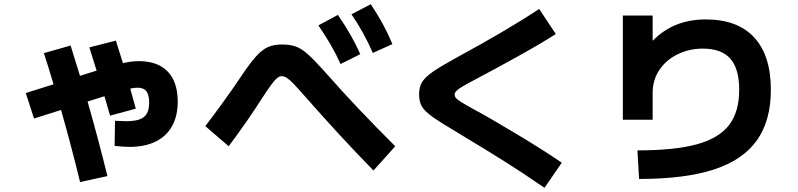

<svg xmlns="http://www.w3.org/2000/svg" viewBox="-20 -812 3790 912"><path d="M524.4 -119.1 526.4 -238.3Q561.5 -236.3 579.1 -236.3Q619.6 -236.3 643.3 -245.1Q667 -253.9 677.7 -272.9Q688.5 -292 688.5 -324.2Q688.5 -361.3 675.5 -378.4Q662.6 -395.5 633.8 -395.5Q618.2 -395.5 598.6 -391.1L625 -295.9L502.9 -262.7L476.1 -355L396 -329.6Q447.8 -148.4 490.2 24.4L360.4 52.7Q321.8 -106.9 270 -289.6L141.6 -249L102.5 -370.1L234.4 -411.6Q208.5 -498 188.5 -559.6L315.4 -595.7L322.3 -573.2Q347.7 -493.2 359.9 -451.7L439 -476.6L404.3 -586.9L530.3 -619.1Q553.2 -548.8 564 -512.2Q605 -521.5 639.6 -521.5Q729 -521.5 776.6 -472.2Q824.2 -422.9 824.2 -329.1Q824.2 -262.2 797.9 -213.9Q771.5 -165.5 720 -139.9Q668.5 -114.3 595.7 -114.3Q566.9 -114.3 524.4 -119.1Z M1425.8 -357.4Q1392.1 -396 1373.3 -415.3Q1354.5 -434.6 1342 -442.4Q1329.6 -450.2 1318.4 -450.2Q1307.6 -450.2 1296.9 -441.7Q1286.1 -433.1 1269.5 -410.9Q1252.9 -388.7 1223.6 -343.8Q1163.6 -248.5 1066.4 -117.2L955.1 -212.9Q1046.4 -332 1124 -447.3Q1167 -511.7 1195.8 -543.7Q1224.6 -575.7 1252.2 -588.1Q1279.8 -600.6 1318.4 -600.6Q1357.9 -600.6 1384.8 -591.1Q1411.6 -581.5 1441.7 -554.9Q1471.7 -528.3 1523.4 -470.7Q1604.5 -378.4 1684.8 -293.9Q1765.1 -209.5 1857.4 -117.2L1753.9 -2Q1656.7 -102.1 1583.3 -182.1Q1509.8 -262.2 1425.8 -357.4ZM1492.2 -691.4 1585 -741.2Q1618.2 -692.9 1643.8 -648.4Q1669.4 -604 1691.4 -554.7L1597.7 -507.8Q1576.2 -555.7 1550.5 -599.9Q1524.9 -644 1492.2 -691.4ZM1649.4 -744.1 1741.2 -792Q1773.9 -742.7 1798.6 -697.5Q1823.2 -652.3 1843.8 -602.5L1751 -560.5Q1708 -659.2 1649.4 -744.1Z M2162.1 -176.8Q2073.7 -229 2035.4 -256.3Q1997.1 -283.7 1983.9 -306.4Q1970.7 -329.1 1970.7 -363.3Q1970.7 -398.9 1985.1 -422.4Q1999.5 -445.8 2038.3 -472.7Q2077.1 -499.5 2164.1 -546.9Q2257.3 -597.2 2359.9 -657.2Q2462.4 -717.3 2541 -769.5L2620.1 -650.4Q2550.3 -605.5 2440.7 -544.7Q2331.1 -483.9 2243.2 -437.5Q2199.2 -414.6 2178 -401.9Q2156.7 -389.2 2148.2 -380.4Q2139.6 -371.6 2139.6 -363.3Q2139.6 -354 2145.5 -346.7Q2151.4 -339.4 2170.4 -327.4Q2189.5 -315.4 2235.4 -290Q2301.3 -254.9 2433.1 -175.8Q2564.9 -96.7 2648.4 -39.1L2566.4 80.1Q2459.5 6.8 2376.5 -45.4Q2293.5 -97.7 2162.1 -176.8Z M3491.2 -385.7Q3491.2 -485.4 3449 -533.2Q3406.7 -581.1 3318.4 -581.1Q3254.4 -581.1 3199.7 -554.7Q3145 -528.3 3112.5 -480.5Q3080.1 -432.6 3080.1 -371.1V-243.2H2938.5V-738.3H3080.1V-618.2Q3130.9 -669.9 3193.4 -694.8Q3255.9 -719.7 3333 -719.7Q3483.4 -719.7 3562.5 -634Q3641.6 -548.3 3641.6 -385.7Q3641.6 -238.8 3575.2 -145.3Q3508.8 -51.8 3370.8 -6.8Q3232.9 38.1 3015.6 38.1L3007.8 -97.7Q3184.6 -97.7 3289.8 -126.5Q3395 -155.3 3443.1 -218Q3491.2 -280.8 3491.2 -385.7Z"/></svg>

Font: Pretendard JP ExtraBold
Style: Regular
Weight: 800
Designer: Base glyphs from Inter by Rasmus Andersson; Hangeul glyphs from Noto Sans CJK(Source Han Sans) by Jang Soo-young and Kan
Foundry: Kil Hyung-jin
Version: Version 1.309